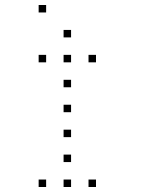

<svg xmlns="http://www.w3.org/2000/svg" viewBox="-20 -785 640 770"><path d="M136 -765Q135 -765 135 -765Q135 -765 135 -764V-736Q135 -735 135 -735Q135 -735 136 -735H164Q165 -735 165 -735Q165 -735 165 -736V-764Q165 -765 165 -765Q165 -765 164 -765ZM236 -665Q235 -665 235 -665Q235 -665 235 -664V-636Q235 -635 235 -635Q235 -635 236 -635H264Q265 -635 265 -635Q265 -635 265 -636V-664Q265 -665 265 -665Q265 -665 264 -665ZM136 -565Q135 -565 135 -565Q135 -565 135 -564V-536Q135 -535 135 -535Q135 -535 136 -535H164Q165 -535 165 -535Q165 -535 165 -536V-564Q165 -565 165 -565Q165 -565 164 -565ZM236 -565Q235 -565 235 -565Q235 -565 235 -564V-536Q235 -535 235 -535Q235 -535 236 -535H264Q265 -535 265 -535Q265 -535 265 -536V-564Q265 -565 265 -565Q265 -565 264 -565ZM336 -565Q335 -565 335 -565Q335 -565 335 -564V-536Q335 -535 335 -535Q335 -535 336 -535H364Q365 -535 365 -535Q365 -535 365 -536V-564Q365 -565 365 -565Q365 -565 364 -565ZM236 -465Q235 -465 235 -465Q235 -465 235 -464V-436Q235 -435 235 -435Q235 -435 236 -435H264Q265 -435 265 -435Q265 -435 265 -436V-464Q265 -465 265 -465Q265 -465 264 -465ZM236 -365Q235 -365 235 -365Q235 -365 235 -364V-336Q235 -335 235 -335Q235 -335 236 -335H264Q265 -335 265 -335Q265 -335 265 -336V-364Q265 -365 265 -365Q265 -365 264 -365ZM236 -265Q235 -265 235 -265Q235 -265 235 -264V-236Q235 -235 235 -235Q235 -235 236 -235H264Q265 -235 265 -235Q265 -235 265 -236V-264Q265 -265 265 -265Q265 -265 264 -265ZM236 -165Q235 -165 235 -165Q235 -165 235 -164V-136Q235 -135 235 -135Q235 -135 236 -135H264Q265 -135 265 -135Q265 -135 265 -136V-164Q265 -165 265 -165Q265 -165 264 -165ZM136 -65Q135 -65 135 -65Q135 -65 135 -64V-36Q135 -35 135 -35Q135 -35 136 -35H164Q165 -35 165 -35Q165 -35 165 -36V-64Q165 -65 165 -65Q165 -65 164 -65ZM236 -65Q235 -65 235 -65Q235 -65 235 -64V-36Q235 -35 235 -35Q235 -35 236 -35H264Q265 -35 265 -35Q265 -35 265 -36V-64Q265 -65 265 -65Q265 -65 264 -65ZM336 -65Q335 -65 335 -65Q335 -65 335 -64V-36Q335 -35 335 -35Q335 -35 336 -35H364Q365 -35 365 -35Q365 -35 365 -36V-64Q365 -65 365 -65Q365 -65 364 -65Z"/></svg>

Font: Doto Black Thin
Style: Regular
Weight: 250
Monospace: yes
Version: Version 1.000